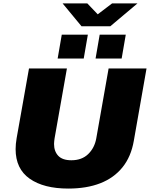

<svg xmlns="http://www.w3.org/2000/svg" viewBox="-20 -1087 874 1119"><path d="M378 12Q235 12 153 -45.5Q71 -103 71 -218Q71 -233 72.5 -249Q74 -265 77 -282L149 -688H370L298 -280Q297 -272 296 -264Q295 -256 295 -248Q295 -205 319.5 -179Q344 -153 396 -153Q457 -153 494 -189Q531 -225 541 -280L613 -688H834L760 -267Q744 -174 694 -112Q644 -50 564.5 -19Q485 12 378 12ZM316 -746 340 -885H492L468 -746ZM537 -746 561 -885H713L689 -746ZM781 -1067 623 -934H455L345 -1067H489L574 -978H516L633 -1067Z"/></svg>

Font: Archivo SemiBold Black
Style: Italic
Weight: 900
Italic angle: -10°
Version: Version 2.001